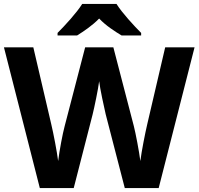

<svg xmlns="http://www.w3.org/2000/svg" viewBox="-20 -954 1007 974"><path d="M571 -934H397C369 -889 309 -824 272 -787V-774H371C406 -796 448 -824 483 -860C517 -824 562 -795 597 -774H696V-787C660 -823 599 -889 571 -934ZM967 -714H818L727 -324C716 -277 698 -186 692 -137C686 -185 668 -279 659 -314L555 -714H412L308 -314C298 -278 281 -187 275 -137C269 -185 251 -278 240 -324L149 -714H0L182 0H354L450 -374C458 -406 479 -506 483 -542C487 -506 509 -404 516 -375L613 0H785Z"/></svg>

Font: Noto Sans Gujarati
Style: Bold
Weight: 700
Designer: Jelle Bosma - Monotype Design Team, Universal Thirst
Foundry: Monotype Imaging Inc.
Version: Version 2.106